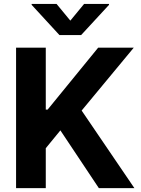

<svg xmlns="http://www.w3.org/2000/svg" viewBox="-20 -974 730 994"><path d="M63.2 0V-727.3H217V-406.6H226.6L488.3 -727.3H672.6L402.7 -401.6L675.8 0H491.8L292.6 -299L217 -206.7V0ZM272.7 -953.8 344.1 -867.2 415.5 -953.8H544.4V-948.9L400.2 -792.6H287.6L143.8 -948.9V-953.8Z"/></svg>

Font: Inter Zeller
Style: Bold
Weight: 700
Designer: Rasmus Andersson; Joe Bland
Foundry: zeller
Version: Version 3.015;git-dec3a8cb1